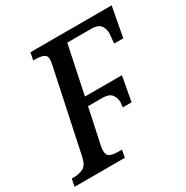

<svg xmlns="http://www.w3.org/2000/svg" viewBox="-183 -852 960 989"><g transform="rotate(-30 296.5 -357.0)"><path d="M-20 0 -11 -44H1Q31 -44 56 -55.5Q81 -67 91 -112L195 -602Q197 -611 198 -619Q199 -627 199 -632Q199 -656 180.5 -663Q162 -670 133 -670H121L130 -714H613L580 -537H526Q527 -553 529 -572.5Q531 -592 531 -596Q531 -624 516 -643Q501 -662 462 -662H319L259 -376H479L452 -230H400Q402 -250 403 -259Q403 -287 387.5 -306Q372 -325 335 -325H248L204 -118Q200 -99 200 -87Q200 -59 218.5 -51.5Q237 -44 263 -44H288L279 0Z"/></g></svg>

Font: Noto Serif SemiCondensed Medium
Style: Italic
Weight: 500
Width: 4
Italic angle: -12°
Designer: Monotype Design Team
Foundry: Monotype Imaging Inc.
Version: Version 2.013